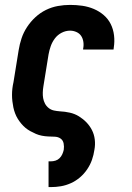

<svg xmlns="http://www.w3.org/2000/svg" viewBox="-20 -558 540 783"><path d="M178 205V100H187Q197 100 206.5 97Q216 94 223 87Q230 80 234 71Q238 62 240 53Q242 40 239.5 27Q237 14 227 7Q217 0 203 -0.5Q189 -1 176.5 -1.5Q164 -2 151 -4.5Q138 -7 126.5 -12Q115 -17 104 -23Q93 -29 84 -36.5Q75 -44 67 -53.5Q59 -63 52.5 -73.5Q46 -84 41.5 -96Q37 -108 34.5 -120Q32 -132 30.5 -145Q29 -158 29 -171Q29 -184 30.5 -197Q32 -210 35 -223L56 -353Q60 -378 68 -402Q76 -426 90.5 -448Q105 -470 124.5 -488Q144 -506 167.5 -517.5Q191 -529 216 -533.5Q241 -538 266 -538Q291 -538 315.5 -534.5Q340 -531 362.5 -521.5Q385 -512 403 -496.5Q421 -481 431.5 -460Q442 -439 445 -414Q448 -389 444 -364Q444 -362 443.5 -360Q443 -358 443 -356H319Q319 -357 319 -357.5Q319 -358 319 -359Q322 -373 320 -387Q318 -401 311 -411.5Q304 -422 291.5 -427.5Q279 -433 266 -433Q248 -433 231.5 -424.5Q215 -416 204 -401.5Q193 -387 187 -370Q181 -353 178 -336L157 -206Q155 -194 154.5 -181.5Q154 -169 156 -157.5Q158 -146 163.5 -135.5Q169 -125 178.5 -117.5Q188 -110 199.5 -107.5Q211 -105 224 -104Q245 -103 265 -98.5Q285 -94 302 -83.5Q319 -73 332.5 -59Q346 -45 355 -27.5Q364 -10 366.5 11Q369 32 365 53Q362 74 355 94Q348 114 335.5 132.5Q323 151 306 165.5Q289 180 269 189Q249 198 228.5 201.5Q208 205 187 205Z"/></svg>

Font: Iosevka Slab Extrabold
Style: Italic
Weight: 800
Italic angle: -9°
Monospace: yes
Designer: Belleve Invis
Foundry: Belleve Invis
Version: Version 11.1.0; ttfautohint (v1.8.3)